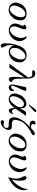

<svg xmlns="http://www.w3.org/2000/svg" viewBox="2100 -2880 1017 5256"><g transform="rotate(90 2608.0 -251.5)"><path d="M529 -226Q508 -127 424 -54Q342 19 252 19Q162 19 103 -41Q50 -97 50 -175Q50 -200 56 -223Q83 -335 158 -401Q230 -464 328 -470Q425 -476 478 -436Q537 -392 537 -301Q537 -269 529 -226ZM407 -162Q451 -244 451 -324Q451 -416 391 -432Q376 -436 359 -436Q252 -436 168 -270Q132 -200 132 -132Q132 -37 200 -16Q212 -12 227 -12Q274 -12 322 -52.5Q370 -93 407 -162Z M1099 -221Q1072 -113 990 -49Q907 16 805 16Q732 16 680 -30Q623 -80 623 -154Q623 -177 627 -194Q638 -245 665 -301Q687 -344 685 -375Q684 -388 669 -398Q654 -408 657 -426Q660 -436 690 -449Q720 -464 740 -464Q782 -464 782 -411Q782 -363 733 -258Q700 -188 700 -131Q700 -84 725 -52Q753 -15 797 -15Q844 -15 896.5 -59.5Q949 -104 984 -178Q1018 -250 1018 -320Q1018 -399 976 -447Q972 -451 972 -456Q972 -470 990 -470Q1037 -470 1074 -395Q1107 -330 1107 -280Q1107 -253 1099 -221Z M1678 -208Q1653 -104 1573 -43Q1493 17 1390 16Q1329 14 1284 -22Q1233 -64 1221 -134Q1213 -75 1213 -31Q1213 38 1231 89Q1242 118 1265 153Q1283 182 1283 194Q1283 199 1281 207Q1271 237 1230 237Q1223 237 1213 235Q1165 222 1165 98Q1165 -32 1204 -181Q1281 -472 1492 -472Q1566 -472 1622 -428Q1687 -375 1687 -281Q1687 -247 1678 -208ZM1561 -159Q1607 -244 1607 -330Q1607 -419 1548 -434Q1535 -438 1518 -438Q1461 -438 1406 -386Q1358 -341 1320 -267Q1290 -207 1290 -139Q1290 -39 1358 -21Q1373 -17 1389 -17Q1485 -17 1561 -159Z M2225 -62Q2231 -47 2209 -17Q2186 16 2157 16Q2083 16 2083 -104V-127Q2084 -136 2084 -141Q2084 -151 2100 -411L1833 0H1723L2096 -509Q2099 -569 2074 -601Q2049 -633 2005 -627Q1936 -618 1916 -630Q1905 -638 1905 -656Q1905 -682 1933 -697Q1956 -710 1984 -710Q2054 -710 2087 -670Q2113 -637 2125 -569Q2131 -532 2132 -384Q2135 -211 2136 -203Q2142 -128 2168 -99Q2175 -91 2200 -80Q2220 -71 2225 -62Z M2465 -433Q2462 -400 2405 -283Q2342 -152 2327 -98Q2318 -65 2341 -54Q2348 -50 2360 -50Q2385 -50 2408.5 -72.5Q2432 -95 2446 -134Q2473 -130 2473 -75Q2473 -47 2463 -34Q2426 21 2373 16Q2293 8 2293 -81Q2293 -117 2307 -182Q2329 -299 2364 -440Q2374 -465 2419 -465Q2444 -465 2455.5 -457Q2467 -449 2465 -433Z M3044 -715Q3044 -689 3023 -671L2862 -535L2840 -539L2976 -721Q2994 -740 3019 -740Q3044 -740 3044 -715ZM3149 -454 2958 -174Q2962 -101 3013 -75Q3020 -71 3029 -71Q3062 -71 3099 -114Q3102 -78 3075 -34Q3045 16 3003 16Q2965 16 2948 -35Q2938 -66 2935 -145Q2833 16 2687 16Q2633 16 2590 -21Q2539 -64 2539 -141Q2539 -199 2567 -265Q2601 -349 2663 -403Q2740 -471 2834 -465Q2913 -461 2936 -391Q2947 -357 2938 -285L3039 -454Q3152 -452 3149 -454ZM2869 -178 2911 -249Q2920 -318 2904 -353Q2885 -399 2824 -399Q2777 -399 2741 -369Q2684 -320 2647 -241Q2623 -190 2615 -122Q2611 -77 2628 -46Q2645 -15 2674 -15Q2773 -15 2869 -178Z M3680 -651Q3676 -631 3627 -602Q3595 -586 3578 -577Q3425 -489 3355 -403Q3286 -319 3260 -184Q3258 -172 3258 -166Q3258 -137 3272 -111Q3296 -67 3371 -67Q3379 -67 3403.5 -68Q3428 -69 3434 -69Q3477 -69 3506 -52Q3536 -36 3536 25Q3536 68 3512 109Q3451 211 3352 234Q3338 237 3325 237Q3294 237 3280.5 223.5Q3267 210 3271 184Q3276 152 3318 145Q3329 143 3355 151Q3382 160 3396 159Q3424 158 3448 140Q3480 118 3482 75Q3484 20 3419 18Q3371 18 3346 17Q3294 15 3275 9Q3190 -19 3190 -120Q3190 -166 3206 -221Q3230 -303 3314 -411Q3379 -497 3457 -565Q3426 -558 3392 -558Q3379 -558 3361 -560Q3282 -572 3282 -645Q3282 -692 3335 -713Q3357 -722 3384 -705Q3390 -700 3390 -694Q3390 -691 3383 -669Q3376 -647 3376 -640Q3376 -602 3433 -592Q3464 -586 3491 -598Q3556 -657 3570 -668Q3610 -699 3638 -699Q3656 -699 3670 -682.5Q3684 -666 3680 -651Z M4116 -226Q4095 -127 4011 -54Q3929 19 3839 19Q3749 19 3690 -41Q3637 -97 3637 -175Q3637 -200 3643 -223Q3670 -335 3745 -401Q3817 -464 3915 -470Q4012 -476 4065 -436Q4124 -392 4124 -301Q4124 -269 4116 -226ZM3994 -162Q4038 -244 4038 -324Q4038 -416 3978 -432Q3963 -436 3946 -436Q3839 -436 3755 -270Q3719 -200 3719 -132Q3719 -37 3787 -16Q3799 -12 3814 -12Q3861 -12 3909 -52.5Q3957 -93 3994 -162Z M4686 -221Q4659 -113 4577 -49Q4494 16 4392 16Q4319 16 4267 -30Q4210 -80 4210 -154Q4210 -177 4214 -194Q4225 -245 4252 -301Q4274 -344 4272 -375Q4271 -388 4256 -398Q4241 -408 4244 -426Q4247 -436 4277 -449Q4307 -464 4327 -464Q4369 -464 4369 -411Q4369 -363 4320 -258Q4287 -188 4287 -131Q4287 -84 4312 -52Q4340 -15 4384 -15Q4431 -15 4483.5 -59.5Q4536 -104 4571 -178Q4605 -250 4605 -320Q4605 -399 4563 -447Q4559 -451 4559 -456Q4559 -470 4577 -470Q4624 -470 4661 -395Q4694 -330 4694 -280Q4694 -253 4686 -221Z M5167 -285Q5102 -97 4848 26H4829Q4868 -78 4870 -171Q4870 -201 4862 -254Q4852 -312 4835 -336Q4800 -388 4800 -420Q4800 -432 4804 -439Q4820 -472 4847 -469Q4925 -462 4925 -302Q4925 -154 4895 -72Q4992 -136 5067 -256Q5155 -395 5152 -501Q5186 -470 5186 -397Q5186 -339 5167 -285Z"/></g></svg>

Font: GFS Didot
Style: Italic
Weight: 400
Italic angle: -12°
Designer: Takis Katsoulidis and George D. Matthiopoulos
Foundry: George Matthiopoulos and Takis Katsoulidis
Version: Version 1.0